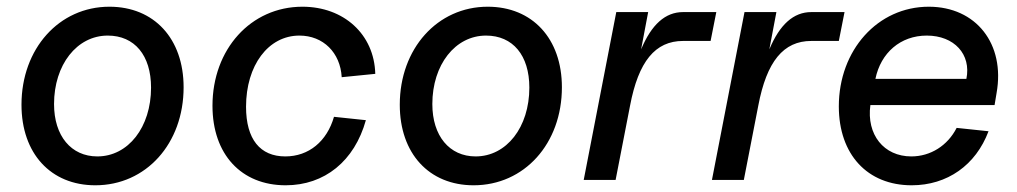

<svg xmlns="http://www.w3.org/2000/svg" viewBox="-20 -536 3030 572"><path d="M264 16C415 16 527 -108 527 -276C527 -421 439 -516 306 -516C156 -516 44 -391 44 -224C44 -79 131 16 264 16ZM270 -70C192 -70 141 -131 141 -226C141 -343 209 -430 301 -430C381 -430 430 -371 430 -275C430 -157 362 -70 270 -70Z M831 16C947 16 1036 -56 1070 -178L975 -188C954 -115 900 -70 830 -70C755 -70 713 -121 713 -218C713 -341 779 -430 872 -430C943 -430 994 -379 998 -306L1098 -316C1095 -434 1004 -516 881 -516C727 -516 613 -389 613 -221C613 -76 699 16 831 16Z M1391 16C1542 16 1654 -108 1654 -276C1654 -421 1566 -516 1433 -516C1283 -516 1171 -391 1171 -224C1171 -79 1258 16 1391 16ZM1397 -70C1319 -70 1268 -131 1268 -226C1268 -343 1336 -430 1428 -430C1508 -430 1557 -371 1557 -275C1557 -157 1489 -70 1397 -70Z M1719 0H1814L1857 -221C1882 -353 1932 -414 2015 -414H2097L2114 -500H2015C1962 -500 1921 -463 1890 -389L1911 -500H1816Z M2101 0H2196L2239 -221C2264 -353 2314 -414 2397 -414H2479L2496 -500H2397C2344 -500 2303 -463 2272 -389L2293 -500H2198Z M2696 16C2802 16 2887 -44 2925 -145L2830 -155C2803 -102 2752 -70 2695 -70C2613 -70 2561 -135 2573 -223H2943L2949 -259C2975 -405 2888 -516 2747 -516C2595 -516 2479 -387 2479 -219C2479 -76 2564 16 2696 16ZM2859 -301H2588C2604 -379 2663 -430 2741 -430C2823 -430 2874 -374 2859 -301Z"/></svg>

Font: Uncut Sans Medium Italic
Style: Regular
Weight: 500
Italic angle: -11°
Designer: Kasper Nordkvist
Foundry: UNCUT.wtf
Version: Version 1.304;Glyphs 3.2 (3246)